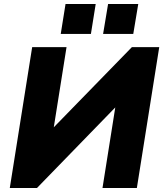

<svg xmlns="http://www.w3.org/2000/svg" viewBox="-20 -941 817 961"><path d="M29 0 141 -705H313L244 -271L224 -278L640 -705H777L665 0H493L562 -435L581 -428L165 0ZM496 -771 521 -921H672L647 -771ZM284 -771 308 -921H459L435 -771Z"/></svg>

Font: Nunito Sans 11pt Black
Style: Italic
Weight: 900
Italic angle: -9°
Version: Version 3.101;gftools[0.9.27]